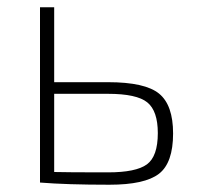

<svg xmlns="http://www.w3.org/2000/svg" viewBox="-20 -502 547 528"><path d="M129 -276H277Q379 -276 417.5 -244.5Q456 -213 456 -135Q456 -54 417 -24Q378 6 281 6Q163 6 90 0V-482H129ZM129 -244V-29Q162 -28 277 -28Q354 -28 384 -50Q414 -72 414 -136Q414 -197 385 -220.5Q356 -244 277 -244Z"/></svg>

Font: Exo 2.0 Extra Light
Style: Regular
Weight: 250
Designer: Natanael Gama
Version: Version 1.001;PS 001.001;hotconv 1.0.70;makeotf.lib2.5.58329